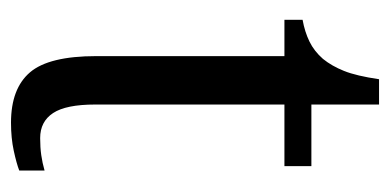

<svg xmlns="http://www.w3.org/2000/svg" viewBox="-200 -499 709 349"><g transform="rotate(90 154.5 -324.5)"><path d="M203 10Q141 10 111.5 -24.5Q82 -59 82 -145V-487H16V-520Q38 -524 55.5 -532.5Q73 -541 87 -557Q100 -573 109 -595.5Q118 -618 124 -659H170V-536H282V-487H170V-143Q170 -90 185.5 -66.5Q201 -43 231 -43Q248 -43 262 -45Q276 -47 290 -51V-5Q277 0 254 5Q231 10 203 10Z"/></g></svg>

Font: Noto Serif Thai Condensed
Style: Regular
Weight: 400
Width: 3
Designer: Monotype Design Team
Foundry: Monotype Imaging Inc.
Version: Version 2.002; ttfautohint (v1.8.4.7-5d5b)